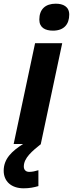

<svg xmlns="http://www.w3.org/2000/svg" viewBox="-56 -780 395 1040"><path d="M231 -614C291 -614 319 -649 319 -701C319 -745 285 -760 246 -760C190 -760 157 -730 157 -674C157 -630 189 -614 231 -614ZM18 0H69C8 39 -36 80 -36 145C-36 202 5 240 72 240C104 240 128 235 152 228V142C135 147 120 151 102 151C84 151 73 140 73 122C73 75 119 38 166 0H165L281 -546H134Z"/></svg>

Font: Noto Sans
Style: Bold Italic
Weight: 700
Italic angle: -12°
Designer: Monotype Design Team
Foundry: Monotype Imaging Inc.
Version: Version 2.013